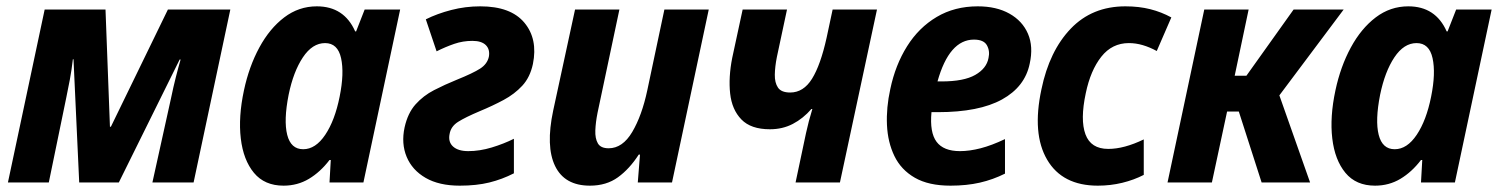

<svg xmlns="http://www.w3.org/2000/svg" viewBox="-20 -576 4733 606"><path d="M5 0 121 -546H313L327 -176H330L510 -546H707L591 0H461L520 -267Q527 -301 535 -332.5Q543 -364 550 -388H547L355 0H230L212 -389H210Q206 -354 200.5 -325Q195 -296 189 -267L134 0Z M875 10Q815 10 781.5 -30.5Q748 -71 740 -139Q732 -207 750 -291Q766 -366 798.5 -426Q831 -486 877 -521Q923 -556 980 -556Q1066 -556 1101 -477H1104L1131 -546H1243L1127 0H1020L1024 -71H1020Q991 -33 955 -11.5Q919 10 875 10ZM937 -105Q976 -105 1006.5 -150.5Q1037 -196 1052 -271Q1067 -345 1056.5 -392.5Q1046 -440 1006 -440Q966 -440 936 -395Q906 -350 891 -277Q875 -196 886.5 -150.5Q898 -105 937 -105Z M1431 10Q1366 10 1323.5 -14.5Q1281 -39 1263.5 -81Q1246 -123 1257 -174Q1267 -219 1291.5 -246.5Q1316 -274 1350 -291.5Q1384 -309 1421 -324Q1473 -345 1495.5 -359.5Q1518 -374 1523 -397Q1527 -420 1513.5 -433.5Q1500 -447 1471 -447Q1441 -447 1413.5 -437.5Q1386 -428 1358 -414L1324 -515Q1360 -533 1404.5 -544.5Q1449 -556 1496 -556Q1592 -556 1635 -504.5Q1678 -453 1662 -374Q1653 -332 1628.5 -305.5Q1604 -279 1569.5 -260.5Q1535 -242 1494 -225Q1449 -206 1426 -191.5Q1403 -177 1399 -153Q1394 -128 1410 -113.5Q1426 -99 1458 -99Q1494 -99 1532 -110.5Q1570 -122 1602 -138V-29Q1565 -10 1524.5 0Q1484 10 1431 10Z M1842 10Q1762 10 1732 -52Q1702 -114 1726 -227L1795 -546H1935L1866 -220Q1860 -190 1859 -164.5Q1858 -139 1867 -123.5Q1876 -108 1901 -108Q1945 -108 1975.5 -159.5Q2006 -211 2023 -291L2077 -546H2217L2101 0H1993L2000 -88H1996Q1967 -43 1930.5 -16.5Q1894 10 1842 10Z M2491 0 2524 -156Q2532 -193 2544 -232H2541Q2515 -202 2482.5 -185Q2450 -168 2410 -168Q2350 -168 2320 -199Q2290 -230 2284.5 -281Q2279 -332 2291 -393L2324 -546H2464L2432 -396Q2426 -366 2425.5 -340.5Q2425 -315 2435.5 -299.5Q2446 -284 2474 -284Q2516 -284 2543 -327.5Q2570 -371 2589 -457L2608 -546H2748L2631 0Z M2980 10Q2911 10 2867.5 -15Q2824 -40 2803 -83.5Q2782 -127 2779.5 -181.5Q2777 -236 2790 -295Q2806 -371 2843 -430Q2880 -489 2936.5 -522.5Q2993 -556 3066 -556Q3125 -556 3166 -533Q3207 -510 3224.5 -469.5Q3242 -429 3230 -375Q3215 -302 3142.5 -262Q3070 -222 2940 -222H2920Q2914 -158 2936 -128.5Q2958 -99 3010 -99Q3040 -99 3075 -108Q3110 -117 3152 -137V-28Q3114 -9 3072.5 0.5Q3031 10 2980 10ZM3054 -451Q2976 -451 2939 -319H2952Q3022 -319 3058 -339.5Q3094 -360 3100 -393Q3105 -415 3095 -433Q3085 -451 3054 -451Z M3445 10Q3333 10 3285 -72Q3237 -154 3267 -294Q3292 -415 3359.5 -485.5Q3427 -556 3532 -556Q3575 -556 3610.5 -547Q3646 -538 3677 -521L3631 -415Q3609 -427 3587 -433.5Q3565 -440 3543 -440Q3490 -440 3456 -397Q3422 -354 3407 -282Q3389 -198 3406 -152Q3423 -106 3478 -106Q3528 -106 3590 -136V-24Q3559 -8 3522 1Q3485 10 3445 10Z M3665 0 3781 -546H3921L3877 -337H3914L4063 -546H4221L4018 -275L4115 0H3962L3890 -224H3853L3805 0Z M4320 10Q4260 10 4226.5 -30.5Q4193 -71 4185 -139Q4177 -207 4195 -291Q4211 -366 4243.5 -426Q4276 -486 4322 -521Q4368 -556 4425 -556Q4511 -556 4546 -477H4549L4576 -546H4688L4572 0H4465L4469 -71H4465Q4436 -33 4400 -11.5Q4364 10 4320 10ZM4382 -105Q4421 -105 4451.5 -150.5Q4482 -196 4497 -271Q4512 -345 4501.5 -392.5Q4491 -440 4451 -440Q4411 -440 4381 -395Q4351 -350 4336 -277Q4320 -196 4331.5 -150.5Q4343 -105 4382 -105Z"/></svg>

Font: Noto Sans SemiCondensed
Style: Bold Italic
Weight: 700
Width: 4
Italic angle: -12°
Designer: Monotype Design Team
Foundry: Monotype Imaging Inc.
Version: Version 2.013; ttfautohint (v1.8.4.7-5d5b)